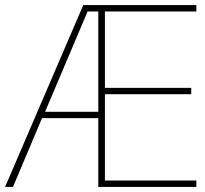

<svg xmlns="http://www.w3.org/2000/svg" viewBox="-21 -734 804 754"><path d="M750 0V-25H391V-364H730V-389H391V-689H750V-714H306L-1 0H30L144 -270H365V0ZM156 -295 323 -689H365V-295Z"/></svg>

Font: Noto Sans Gurmukhi Thin
Style: Regular
Weight: 100
Designer: Jelle Bosma - Monotype Design Team
Foundry: Monotype Imaging Inc.
Version: Version 2.004